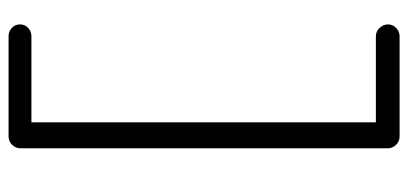

<svg xmlns="http://www.w3.org/2000/svg" viewBox="-266 -474 930 437"><g transform="rotate(-90 198.5 -255.0)"><path d="M107 190Q96 190 88 182Q80 174 80 163V-673Q80 -684 88 -692Q96 -700 107 -700H335Q346 -700 354 -692.5Q362 -685 362 -674Q362 -663 354 -655.5Q346 -648 335 -648H130L139 -655V149L131 136H335Q346 136 354 144.5Q362 153 362 164Q362 174 354 182Q346 190 335 190Z"/></g></svg>

Font: Quicksand Light
Style: Regular
Weight: 400
Version: Version 3.004